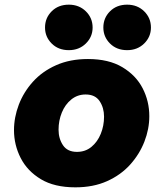

<svg xmlns="http://www.w3.org/2000/svg" viewBox="-20 -793 690 823"><path d="M525 -578Q480 -578 451.5 -606.5Q423 -635 423 -675Q423 -716 451.5 -744.5Q480 -773 525 -773Q569 -773 598 -744.5Q627 -716 627 -675Q627 -635 598 -606.5Q569 -578 525 -578ZM275 -578Q230 -578 201.5 -606.5Q173 -635 173 -675Q173 -716 201.5 -744.5Q230 -773 275 -773Q319 -773 348 -744.5Q377 -716 377 -675Q377 -635 348 -606.5Q319 -578 275 -578ZM303 10Q213 10 155 -25Q97 -60 68.5 -116Q40 -172 40 -235Q40 -290 60.5 -344Q81 -398 121 -442.5Q161 -487 220.5 -513.5Q280 -540 357 -540Q446 -540 504.5 -505Q563 -470 591.5 -414.5Q620 -359 620 -295Q620 -240 599 -186Q578 -132 538 -87.5Q498 -43 439 -16.5Q380 10 303 10ZM310 -142Q346 -142 372 -163.5Q398 -185 412 -219.5Q426 -254 426 -293Q426 -331 407 -359.5Q388 -388 347 -388Q312 -388 285.5 -366.5Q259 -345 245 -310.5Q231 -276 231 -237Q231 -199 250 -170.5Q269 -142 310 -142Z"/></svg>

Font: Be Vietnam Pro Black
Style: Italic
Weight: 900
Italic angle: -12°
Designer: Lam Bao, Tony Le, Vietanh Nguyen
Foundry: Yellow Type Foundry
Version: Version 1.002; ttfautohint (v1.8.3)